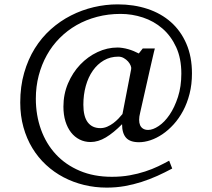

<svg xmlns="http://www.w3.org/2000/svg" viewBox="-20 -711 976 884"><path d="M584 -393.1Q585.4 -399.4 581.5 -409.2Q577.6 -418.9 569.6 -428Q561.5 -437 550 -443.6Q538.6 -450.2 524.9 -450.2Q487.8 -450.2 458 -432.9Q428.2 -415.5 407.2 -385.5Q386.2 -355.5 375 -315.2Q363.8 -274.9 363.8 -229Q363.8 -174.8 384 -147.9Q404.3 -121.1 441.9 -121.1Q458.5 -121.1 473.6 -127.7Q488.8 -134.3 501.7 -144Q514.6 -153.8 525.4 -165Q536.1 -176.3 543.9 -186ZM863.8 -373Q863.8 -322.3 852.8 -279.1Q841.8 -235.8 823 -200.7Q804.2 -165.5 779.5 -138.4Q754.9 -111.3 727.8 -93Q700.7 -74.7 672.9 -65.4Q645 -56.2 620.1 -56.2Q578.6 -56.2 560.3 -76.9Q542 -97.7 542 -139.2Q502.9 -99.6 467.5 -78.4Q432.1 -57.1 397 -57.1Q369.6 -57.1 346.7 -68.6Q323.7 -80.1 307.1 -101.3Q290.5 -122.6 281.2 -152.6Q272 -182.6 272 -220.2Q272 -277.3 293.2 -327.1Q314.5 -377 349.4 -413.6Q384.3 -450.2 429 -471.2Q473.6 -492.2 521 -492.2Q531.7 -492.2 544.4 -490.2Q557.1 -488.3 570.1 -484.6Q583 -481 595.5 -475.8Q607.9 -470.7 619.1 -464.8L637.2 -487.8H692.9Q691.9 -484.9 688.5 -470.5Q685.1 -456.1 680.2 -434.8Q675.3 -413.6 669.2 -387Q663.1 -360.4 657.2 -333.5Q642.6 -270 625 -190.9Q620.6 -173.8 620.6 -159.4Q620.6 -145 625 -134.8Q629.4 -124.5 638.7 -118.7Q647.9 -112.8 662.1 -112.8Q684.1 -112.8 710.9 -130.9Q737.8 -148.9 760.7 -182.6Q783.7 -216.3 799.3 -264.4Q814.9 -312.5 814.9 -372.1Q814.9 -442.4 791 -494.1Q767.1 -545.9 727.8 -579.8Q688.5 -613.8 638.2 -630.4Q587.9 -647 535.2 -647Q478 -647 427 -633.5Q376 -620.1 332.8 -595.5Q289.6 -570.8 254.6 -535.6Q219.7 -500.5 195.6 -457Q171.4 -413.6 158.2 -363Q145 -312.5 145 -256.8Q145 -180.7 168.7 -114.7Q192.4 -48.8 237.3 -0.5Q282.2 47.9 347.2 75.4Q412.1 103 495.1 103Q539.1 103 577.1 96.2Q615.2 89.4 647.9 78.6Q680.7 67.9 708.3 54.7Q735.8 41.5 758.8 28.8L772.9 64.9Q739.3 83 704.1 98.9Q668.9 114.7 631.6 126.7Q594.2 138.7 554.4 145.8Q514.6 152.8 471.2 152.8Q417.5 152.8 367.2 140.6Q316.9 128.4 272.7 105.2Q228.5 82 191.9 48.1Q155.3 14.2 128.9 -29.3Q102.5 -72.8 87.9 -125.5Q73.2 -178.2 73.2 -238.8Q73.2 -313 91.1 -375.2Q108.9 -437.5 140.1 -487.8Q171.4 -538.1 214.1 -576.2Q256.8 -614.3 306.6 -639.6Q356.4 -665 411.4 -678Q466.3 -690.9 522 -690.9Q596.2 -690.9 658.9 -670.2Q721.7 -649.4 767.1 -609.1Q812.5 -568.8 838.1 -509.5Q863.8 -450.2 863.8 -373Z"/></svg>

Font: BabelStone Ogham Pictish
Style: Regular
Weight: 400
Designer: Andrew West
Foundry: BabelStone
Version: Version 1.02 March 14, 2022